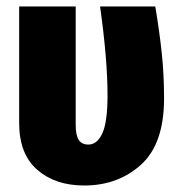

<svg xmlns="http://www.w3.org/2000/svg" viewBox="-20 -553 553 591"><path d="M485 -250Q485 -110 414 -46Q343 18 239 18Q150 18 94.5 -30.5Q39 -79 39 -174V-533H213V-170Q213 -136 222.5 -122Q232 -108 252 -108Q279 -108 295 -142.5Q311 -177 311 -260Q311 -370 288 -533H458Q471 -455 478 -389Q485 -323 485 -250Z"/></svg>

Font: Fira Sans Condensed ExtraBold
Style: Regular
Weight: 800
Width: 3
Designer: Carrois Corporate & Edenspiekermann AG
Foundry: Carrois Corporate GbR & Edenspiekermann AG
Version: Version 4.203